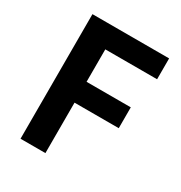

<svg xmlns="http://www.w3.org/2000/svg" viewBox="-173 -865 932 989"><g transform="rotate(30 292.5 -370.5)"><path d="M91 0H239V-300H502V-424H239V-617H547V-741H91Z"/></g></svg>

Font: DAIFUKU Sans JP
Style: Bold
Weight: 700
Designer: Original font ‘Source Han Sans JP’ : Ryoko NISHIZUKA  (kana, bopomofo & ideographs); Paul D. Hunt (Latin, Greek & Cyrill
Foundry: Daifuku
Version: Version 1.001